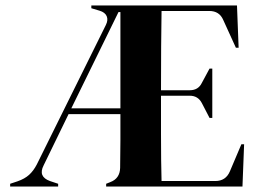

<svg xmlns="http://www.w3.org/2000/svg" viewBox="-20 -680 938 700"><path d="M17 0V-10L44 -19Q70 -28 86 -42.5Q102 -57 114 -80L366 -589Q375 -607 369 -621Q363 -635 343 -641L313 -650V-660H844L850 -506H840L794 -607Q780 -640 743 -640H569Q568 -576 567.5 -508Q567 -440 567 -351H672Q703 -351 716 -378L744 -430H754V-250H744L716 -304Q702 -331 672 -331H567Q567 -248 567 -192.5Q567 -137 567.5 -97Q568 -57 569 -20H765Q803 -20 818 -55L860 -154H870L864 0H367V-10L382 -16Q417 -29 418 -68Q419 -121 419 -168.5Q419 -216 419 -264H230L139 -77Q118 -36 162 -20L192 -10V0ZM240 -285H419V-636H412Z"/></svg>

Font: DM Serif Display
Style: Regular
Weight: 400
Designer: Colophon Foundry, Frank Grießhammer
Foundry: Colophon Foundry
Version: Version 5.200; ttfautohint (v1.8.3)